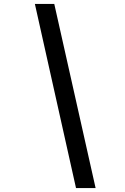

<svg xmlns="http://www.w3.org/2000/svg" viewBox="-20 -850 640 980"><path d="M368 110H468L257 -830H158Z"/></svg>

Font: JetBrains Mono Medium
Style: Italic
Weight: 436
Italic angle: -9°
Monospace: yes
Designer: Philipp Nurullin, Konstantin Bulenkov
Foundry: JetBrains
Version: Version 2.305